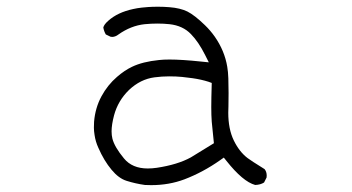

<svg xmlns="http://www.w3.org/2000/svg" viewBox="-20 -535 1040 568"><path d="M443.8 -38.6Q430.2 -36.6 417 -36.6Q371.1 -36.6 346.7 -66.4Q318.8 -100.1 312.5 -125Q310.1 -134.8 310.1 -146.5Q310.1 -166 317.4 -193.8Q329.1 -237.3 361.8 -269Q395.5 -300.8 437 -306.2Q459 -309.1 480.2 -309.1Q501.5 -309.1 518.8 -307.4Q536.1 -305.7 549.3 -303.7Q576.2 -299.8 597.2 -293L606.4 -289.6Q605 -242.7 605 -218.3Q605 -193.8 606.4 -175Q607.9 -156.2 612.8 -111.3L544.4 -69.3Q505.4 -47.9 443.8 -38.6ZM307.1 -426.3Q308.6 -425.8 312.3 -425.8Q315.9 -425.8 320.8 -427.5Q325.7 -429.2 330.6 -433.1Q367.2 -459 407.7 -463.4Q427.2 -465.3 445.8 -465.3Q464.4 -465.3 481.9 -463.4Q521 -459 544.9 -434.1Q567.4 -411.1 586.9 -372.1L597.7 -350.6L573.7 -353Q517.6 -358.9 481.4 -358.9Q463.4 -358.9 450.2 -357.4Q401.9 -352.5 370.6 -337.4Q348.1 -326.7 326.2 -307.6Q298.3 -283.7 280 -249.8Q261.7 -215.8 258.3 -174.8Q257.8 -167 257.8 -157.2Q257.8 -147.5 259.8 -135.3Q262.7 -115.7 271 -97.7Q287.6 -59.6 310.1 -32.7Q331.1 -7.3 354.5 0Q380.9 8.3 408.7 12.2Q418 12.7 427.2 12.7Q480 12.7 525.4 -4.4Q580.6 -25.4 631.8 -61.5L642.1 -68.8L649.9 -59.1Q698.7 2.4 734.9 12.2Q750.5 11.7 761.2 4.9L768.6 -9.8Q769 -13.2 769 -15.6Q769 -26.9 762.7 -34.7Q743.7 -46.4 729.5 -55.7Q715.3 -64.9 712.4 -67.4Q688 -85.9 671.6 -119.6Q655.3 -153.3 655.3 -201.7Q655.3 -205.6 655.8 -220.2Q656.2 -234.9 656.2 -259.3Q656.2 -283.7 655.5 -303.2Q654.8 -322.8 652.3 -337.4Q644.5 -384.8 615.2 -426.8Q602.5 -444.8 586.4 -460.4Q555.7 -490.2 534.2 -501Q513.2 -511.2 481.4 -513.7Q464.8 -515.1 447.8 -515.1Q430.7 -515.1 418.5 -514.2Q406.2 -513.2 399.4 -512.5Q392.6 -511.7 386.2 -510.7Q379.9 -509.8 374 -508.3Q328.1 -498.5 300.3 -473.6Q287.6 -462.4 285.6 -453.6Q287.6 -442.4 293 -433.1Z"/></svg>

Font: NaikaiFont
Style: ExtraLight
Weight: 200
Version: Version 1.89